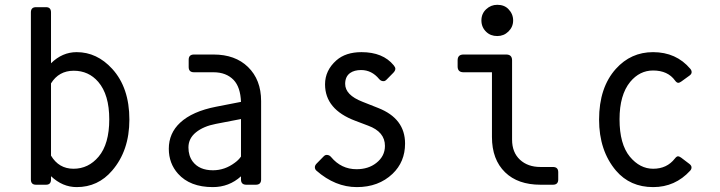

<svg xmlns="http://www.w3.org/2000/svg" viewBox="-20 -762 2970 792"><path d="M128.4 0Q107.4 0 107.4 -21.5V-710.9Q107.4 -732.4 128.4 -732.4H169.9Q190.4 -732.4 190.4 -710.9V-501Q236.8 -546.9 296.4 -546.9Q379.9 -546.9 442.9 -478Q513.7 -400.4 513.7 -268.6Q513.7 -140.6 442.4 -58.1Q384.3 9.8 296.4 9.8Q237.8 9.8 190.4 -35.2V-21.5Q190.4 0 169.9 0ZM190.4 -418Q190.4 -418 190.4 -120.1Q222.7 -65.9 283.2 -65.9Q344.7 -65.9 386.7 -115.7Q430.7 -168 430.7 -269.8Q430.7 -371.6 385.3 -424.3Q345.7 -470.2 284.2 -470.2Q222.7 -470.2 190.4 -418Z M996.1 0Q974.1 0 974.1 -21.5V-34.7Q924.8 9.8 857.9 9.8Q763.7 9.8 714.4 -45.4Q676.3 -87.9 676.3 -148.4Q676.3 -212.4 723.1 -255.9Q773.4 -302.7 871.6 -321.8L974.1 -341.8Q971.7 -402.8 943.8 -432.1Q913.1 -463.9 860.8 -463.9H780.3Q758.3 -463.9 758.3 -485.4V-515.6Q758.3 -537.1 780.3 -537.1H860.8Q950.2 -537.1 1002.9 -485.8Q1057.1 -433.1 1057.1 -345.2V-21.5Q1057.1 0 1035.2 0ZM774.9 -95.7Q802.2 -59.6 858.4 -59.6Q907.2 -59.6 948.7 -90.8Q963.9 -101.6 974.1 -116.2V-271L870.6 -251Q819.3 -241.2 788.3 -216.1Q757.3 -190.9 757.3 -153.8Q757.3 -119.6 774.9 -95.7Z M1285.2 -58.1Q1278.8 -64 1278.8 -72.3Q1278.8 -80.6 1287.6 -88.9L1315.4 -117.2Q1321.8 -123.5 1328.1 -123Q1338.4 -123 1345.7 -114.3Q1387.7 -64 1450.7 -64Q1499.5 -64 1532.2 -89.8Q1567.9 -117.7 1567.9 -160.2Q1567.9 -218.3 1498.5 -243.7L1445.8 -263.7Q1320.8 -310.5 1320.8 -414.1Q1320.8 -471.7 1367.7 -513.2Q1406.2 -546.9 1471.2 -546.9Q1559.6 -546.9 1604 -492.7Q1610.8 -484.4 1610.8 -478.5Q1610.8 -470.2 1602.1 -461.4L1574.2 -433.1Q1567.9 -426.8 1561.5 -427.2Q1551.3 -427.2 1543.9 -436Q1513.7 -472.7 1470.2 -473.1Q1441.4 -473.1 1424.3 -460.9Q1403.8 -446.3 1403.8 -416Q1403.8 -370.1 1475.1 -342.3L1540.5 -316.4Q1650.9 -272.9 1650.9 -169.9Q1650.9 -94.2 1599.1 -44.9Q1541.5 9.8 1452.1 9.8Q1362.8 9.8 1285.2 -58.1Z M2209.5 0Q2116.2 0 2063.5 -51.3Q2009.3 -104 2009.3 -196.8V-463.9H1892.1Q1867.7 -463.9 1867.7 -487.8V-513.2Q1867.7 -537.1 1892.1 -537.1H2067.9Q2092.3 -537.1 2092.3 -513.2V-186Q2092.3 -133.3 2125 -103Q2157.2 -73.2 2209.5 -73.2H2260.7Q2282.7 -73.2 2282.7 -51.8V-21.5Q2282.7 0 2260.7 0ZM2031.2 -742.2Q2060.1 -742.2 2077.1 -724.6Q2096.7 -704.6 2096.7 -677.7Q2096.7 -650.9 2077.1 -631.8Q2058.1 -613.3 2031.2 -613.3Q2003.4 -613.3 1985.4 -630.9Q1965.8 -649.9 1965.8 -677.7Q1965.8 -705.6 1985.4 -723.9Q2004.9 -742.2 2031.2 -742.2Z M2674.3 9.8Q2579.1 9.8 2521 -58.1Q2451.2 -140.6 2451.2 -268.6Q2451.2 -400.9 2520.5 -478Q2582.5 -546.9 2673.8 -546.9Q2769.5 -546.9 2827.6 -478Q2833 -471.7 2833 -464.4Q2833 -456.5 2824.2 -450.2L2790.5 -425.8Q2783.2 -420.4 2777.3 -420.4Q2771 -420.9 2764.6 -429.7Q2734.9 -471.2 2673.8 -471.2Q2618.7 -471.2 2579.6 -424.3Q2535.6 -370.6 2535.6 -270Q2535.6 -167.5 2578.1 -115.7Q2619.6 -65.9 2674.3 -65.9Q2731 -65.9 2763.7 -107.9Q2771 -117.2 2776.4 -117.2Q2782.2 -117.2 2789.6 -111.8L2823.7 -85.9Q2832.5 -79.1 2832.5 -71.5Q2832.5 -64 2827.1 -58.1Q2765.1 9.8 2674.3 9.8Z"/></svg>

Font: Simply Mono
Style: Book
Weight: 400
Designer: Wojciech Kalinowski "wmk69" (wmk69@o2.pl)
Foundry: Wojciech Kalinowski "wmk69" (wmk69@o2.pl)
Version: Version 1.0.0